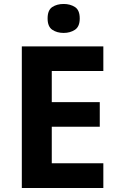

<svg xmlns="http://www.w3.org/2000/svg" viewBox="-20 -948 600 968"><path d="M501 0H90V-714H501V-590H241V-433H483V-309H241V-125H501ZM301 -928Q334 -928 358 -912.5Q382 -897 382 -855Q382 -814 358 -798Q334 -782 301 -782Q267 -782 243.5 -798Q220 -814 220 -855Q220 -897 243.5 -912.5Q267 -928 301 -928Z"/></svg>

Font: Noto Sans Telugu
Style: Bold
Weight: 700
Designer: Jelle Bosma - Monotype Design Team
Foundry: Monotype Imaging Inc.
Version: Version 2.005; ttfautohint (v1.8.4.7-5d5b)